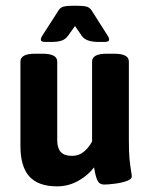

<svg xmlns="http://www.w3.org/2000/svg" viewBox="-20 -643 523 670"><path d="M51.3 0ZM51.3 -133.8V-428.2Q51.3 -441.9 64 -448.7Q76.7 -455.6 103.5 -455.6H127.4Q154.3 -455.6 167 -448.7Q179.7 -441.9 179.7 -428.2V-153.3Q179.7 -126.5 191.9 -112.8Q204.1 -99.1 231.9 -99.1Q255.9 -99.1 273.7 -114.5Q291.5 -129.9 301.3 -149.4V-428.2Q301.3 -441.9 314 -448.7Q326.7 -455.6 353.5 -455.6H377.4Q404.3 -455.6 417 -448.7Q429.7 -441.9 429.7 -428.2V-153.3Q429.7 -112.3 431.9 -89.1Q434.1 -65.9 437.5 -45.9Q439.9 -32.7 439.9 -27.3Q439.9 -17.6 421.9 -11.2Q403.8 -4.9 380.6 -2Q357.4 1 343.3 1Q327.6 1 321 -11.5Q314.5 -23.9 310.5 -46.9L308.1 -59.1Q287.6 -31.2 253.2 -12Q218.8 7.3 179.2 7.3Q113.8 7.3 82.5 -27.1Q51.3 -61.5 51.3 -133.8ZM122.6 -504.9Q122.6 -511.2 127.4 -518.1L184.1 -606.4Q190.4 -617.2 202.4 -620.1Q214.4 -623 237.3 -623H246.6Q269.5 -623 281.2 -620.1Q293 -617.2 299.8 -606.4L356 -518.1Q360.8 -511.2 360.8 -504.9Q360.8 -496.6 344.2 -496.6H324.7Q279.8 -496.6 265.6 -517.6L241.7 -552.2L217.3 -518.1Q208 -505.4 194.1 -501Q180.2 -496.6 159.2 -496.6H140.1Q130.9 -496.6 126.7 -498.5Q122.6 -500.5 122.6 -504.9Z"/></svg>

Font: Jaldi
Style: Bold
Weight: 400
Designer: Pablo Cosgaya and Nicolas Silva
Foundry: Omnibus-Type
Version: Version 1.007